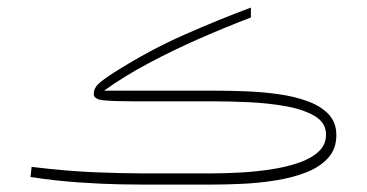

<svg xmlns="http://www.w3.org/2000/svg" viewBox="-20 -499 992 519"><path d="M550.8 0H370.6Q353.5 0 305.7 -0.7Q257.8 -1.5 193.6 -5.9Q129.4 -10.3 62.5 -20.5L65.4 -47.9Q163.6 -36.1 239.7 -33.2Q315.9 -30.3 365.7 -30.3H550.3Q585.4 -30.3 627.4 -32.5Q669.4 -34.7 710.4 -40.8Q751.5 -46.9 785.6 -58.3Q819.8 -69.8 840.6 -88.6Q861.3 -107.4 861.3 -135.3Q861.3 -167 831.1 -185.1Q800.8 -203.1 753.4 -211.7Q706.1 -220.2 653.8 -222.7Q601.6 -225.1 557.1 -225.1H339.4Q287.6 -225.1 260.5 -227.8Q233.4 -230.5 233.4 -244.6Q233.4 -260.3 245.8 -272Q258.3 -283.7 288.6 -303.2Q383.3 -363.3 478 -405Q572.8 -446.8 658.2 -478.5V-451.7Q590.3 -425.8 519.5 -394.8Q448.7 -363.8 382.6 -328.6Q316.4 -293.5 261.2 -253.9H559.6Q599.6 -253.9 644.8 -252.2Q689.9 -250.5 733.2 -244.4Q776.4 -238.3 811.8 -225.3Q847.2 -212.4 868.2 -190.2Q889.2 -168 889.2 -133.8Q889.2 -96.7 867.2 -72.3Q845.2 -47.9 808.6 -33.4Q772 -19 727.3 -11.7Q682.6 -4.4 636.7 -2.2Q590.8 0 550.8 0Z"/></svg>

Font: Vazirmatn FD NL Thin
Style: Regular
Weight: 100
Designer: Saber Rastikerdar
Foundry: Saber Rastikerdar
Version: Version 33.003